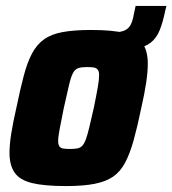

<svg xmlns="http://www.w3.org/2000/svg" viewBox="-20 -619 581 647"><path d="M303 -447 317 -510H359Q385 -510 399 -516Q413 -522 420 -535Q427 -548 431 -571L437 -599H541L537 -584Q529 -544 518 -517Q507 -490 487.5 -475Q468 -460 434 -453.5Q400 -447 346 -447ZM203 8Q130 8 88.5 -2Q47 -12 29.5 -37Q12 -62 12 -104Q12 -132 18 -169.5Q24 -207 35 -255Q48 -318 60 -363.5Q72 -409 88 -439Q104 -469 128.5 -486.5Q153 -504 191.5 -511Q230 -518 287 -518Q360 -518 401.5 -507.5Q443 -497 460.5 -472.5Q478 -448 478 -404Q478 -377 472.5 -340Q467 -303 456 -255Q443 -192 430.5 -147Q418 -102 402 -71.5Q386 -41 361.5 -24Q337 -7 298.5 0.5Q260 8 203 8ZM216 -117Q231 -117 241 -119Q251 -121 257.5 -128Q264 -135 269.5 -150Q275 -165 281 -190.5Q287 -216 296 -255Q305 -299 309.5 -325Q314 -351 314 -366Q314 -378 309.5 -384Q305 -390 296.5 -391.5Q288 -393 273 -393Q255 -393 244 -389.5Q233 -386 226 -373Q219 -360 212.5 -332Q206 -304 195 -255Q186 -210 181 -184Q176 -158 176 -144Q176 -132 180 -126Q184 -120 193 -118.5Q202 -117 216 -117Z"/></svg>

Font: Saira SemiCondensed ExtraBold
Style: Italic
Weight: 800
Width: 4
Italic angle: -12°
Designer: Hector Gatti with collaboration of the Omnibus-Type team
Foundry: Omnibus-Type
Version: Version 1.101